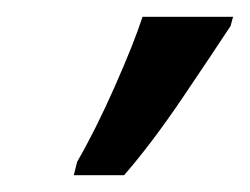

<svg xmlns="http://www.w3.org/2000/svg" viewBox="-20 -734 298 229"><path d="M68 -525H128Q161 -563 197.5 -617Q234 -671 255 -703L258 -714H150Q140 -683 117 -631Q94 -579 72 -541Z"/></svg>

Font: Noto Serif SemiCondensed Semi
Style: Italic
Weight: 600
Width: 4
Italic angle: -12°
Designer: Monotype Design Team
Foundry: Monotype Imaging Inc.
Version: Version 1.901